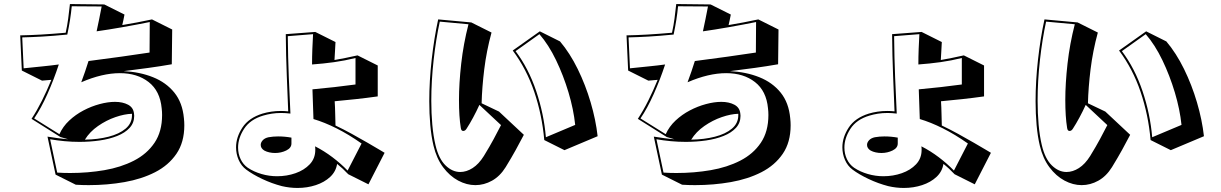

<svg xmlns="http://www.w3.org/2000/svg" viewBox="-20 -828 6040 950"><path d="M215 -152Q240 -148 265.5 -144.5Q291 -141 317 -139L279 -150L136 -240Q163 -281 187.5 -330Q212 -379 234 -433L188 -429L88 -479L80 -653Q131 -654 183.5 -657Q236 -660 305 -666Q313 -702 317.5 -736.5Q322 -771 326 -808L496 -806L596 -756Q593 -742 590.5 -728.5Q588 -715 585 -704Q621 -710 658 -717Q695 -724 732 -732L832 -682L830 -510Q773 -500 714.5 -492Q656 -484 592 -476Q672 -472 737 -446Q802 -420 842.5 -370Q883 -320 890 -243Q891 -234 891.5 -225Q892 -216 892 -208Q892 -124 853 -67Q814 -10 747.5 24Q681 58 596 73Q511 88 419 88Q403 88 387 87.5Q371 87 355 86L255 36ZM721 -719Q657 -706 586 -693.5Q515 -681 458 -673Q464 -702 470.5 -732.5Q477 -763 483 -796L335 -797Q332 -765 326.5 -730Q321 -695 313 -657Q241 -650 188 -647Q135 -644 90 -643L97 -490Q144 -495 189.5 -499.5Q235 -504 271 -509Q246 -433 214.5 -362.5Q183 -292 149 -242L274 -164Q291 -202 322.5 -231.5Q354 -261 393 -281.5Q432 -302 473 -313Q514 -324 549 -324Q587 -324 613.5 -310Q640 -296 643 -266Q643 -263 643.5 -260.5Q644 -258 644 -255Q644 -220 621.5 -195.5Q599 -171 560.5 -155.5Q522 -140 473.5 -133Q425 -126 373 -126Q336 -126 299 -129.5Q262 -133 228 -139L263 26Q279 27 295 27.5Q311 28 327 28Q415 28 496.5 14Q578 0 642.5 -33Q707 -66 744.5 -121.5Q782 -177 782 -259Q782 -267 781.5 -275.5Q781 -284 780 -292Q772 -378 715.5 -422Q659 -466 573 -466Q486 -466 382 -421Q392 -448 401 -474Q410 -500 418 -526Q504 -537 579 -547.5Q654 -558 720 -568ZM633 -265Q596 -264 551 -248.5Q506 -233 465 -204.5Q424 -176 400 -137Q464 -138 517 -151.5Q570 -165 601.5 -191.5Q633 -218 633 -258Z M1703 34Q1690 20 1676 7Q1662 -6 1648 -17Q1642 21 1613.5 47.5Q1585 74 1542.5 88Q1500 102 1452 102Q1414 102 1375 93Q1325 80 1277.5 57.5Q1230 35 1198 11Q1174 -7 1161 -36.5Q1148 -66 1148 -99Q1148 -149 1179.5 -197Q1211 -245 1279 -266Q1299 -272 1322 -275.5Q1345 -279 1370 -279Q1379 -279 1388 -278.5Q1397 -278 1406 -277Q1403 -356 1399 -453Q1395 -550 1394 -659L1540 -670L1640 -620Q1639 -596 1637.5 -574Q1636 -552 1635 -531Q1662 -536 1690.5 -541.5Q1719 -547 1749 -554L1849 -504V-351Q1792 -343 1740.5 -337.5Q1689 -332 1636 -327Q1638 -296 1638.5 -265.5Q1639 -235 1640 -207Q1678 -189 1720 -166Q1762 -143 1799 -121.5Q1836 -100 1859.5 -86Q1883 -72 1883 -72L1803 84ZM1769 -118Q1705 -163 1645 -193Q1585 -223 1531 -239L1526 -386Q1582 -391 1634.5 -397Q1687 -403 1739 -410V-541Q1687 -528 1633.5 -520.5Q1580 -513 1524 -509Q1524 -548 1525.5 -586Q1527 -624 1529 -659L1404 -649Q1405 -544 1409 -445Q1413 -346 1417 -266Q1393 -269 1371 -269Q1346 -269 1324 -265.5Q1302 -262 1282 -256Q1218 -237 1188 -191Q1158 -145 1158 -98Q1158 -67 1170.5 -40.5Q1183 -14 1206 2Q1236 22 1274 33Q1312 44 1351 44Q1399 44 1442 29Q1485 14 1512.5 -15Q1540 -44 1540 -86V-92Q1540 -95 1539.5 -98.5Q1539 -102 1539 -104Q1584 -81 1625 -50Q1666 -19 1700 16ZM1422 -118Q1422 -96 1396.5 -83.5Q1371 -71 1341 -71Q1327 -71 1313 -74Q1299 -77 1288 -83Q1270 -94 1270 -111Q1270 -123 1280 -134Q1290 -145 1309 -149Q1320 -151 1332 -152Q1344 -153 1356 -153Q1389 -153 1422 -147Z M2572 -161Q2551 -121 2531.5 -85.5Q2512 -50 2482 -1Q2454 44 2414.5 66Q2375 88 2332 88Q2289 88 2247 65.5Q2205 43 2172.5 -0.5Q2140 -44 2125 -107Q2114 -153 2109 -209.5Q2104 -266 2104 -327Q2104 -427 2116 -533.5Q2128 -640 2148 -732L2312 -717L2412 -667Q2387 -575 2376 -485Q2365 -395 2363 -317L2449 -276ZM2352 -309Q2338 -278 2321 -246.5Q2304 -215 2289 -192Q2282 -180 2272 -180Q2262 -180 2260 -195Q2251 -251 2251 -333Q2251 -415 2262 -513Q2273 -611 2298 -708L2156 -721Q2137 -634 2125.5 -530.5Q2114 -427 2114 -329Q2114 -268 2119 -211.5Q2124 -155 2135 -109Q2151 -42 2184.5 -9.5Q2218 23 2257 23Q2288 23 2318.5 3.5Q2349 -16 2374 -56Q2404 -105 2422.5 -139.5Q2441 -174 2459 -209ZM2673 -135Q2662 -260 2623.5 -373.5Q2585 -487 2517 -578L2651 -673L2751 -623Q2800 -565 2838.5 -486.5Q2877 -408 2902.5 -321.5Q2928 -235 2937 -154L2773 -85ZM2826 -210Q2818 -287 2793 -370.5Q2768 -454 2731.5 -530Q2695 -606 2649 -659L2531 -575Q2595 -490 2633 -377.5Q2671 -265 2681 -149Z M3215 -152Q3240 -148 3265.5 -144.5Q3291 -141 3317 -139L3279 -150L3136 -240Q3163 -281 3187.5 -330Q3212 -379 3234 -433L3188 -429L3088 -479L3080 -653Q3131 -654 3183.5 -657Q3236 -660 3305 -666Q3313 -702 3317.5 -736.5Q3322 -771 3326 -808L3496 -806L3596 -756Q3593 -742 3590.5 -728.5Q3588 -715 3585 -704Q3621 -710 3658 -717Q3695 -724 3732 -732L3832 -682L3830 -510Q3773 -500 3714.5 -492Q3656 -484 3592 -476Q3672 -472 3737 -446Q3802 -420 3842.5 -370Q3883 -320 3890 -243Q3891 -234 3891.5 -225Q3892 -216 3892 -208Q3892 -124 3853 -67Q3814 -10 3747.5 24Q3681 58 3596 73Q3511 88 3419 88Q3403 88 3387 87.5Q3371 87 3355 86L3255 36ZM3721 -719Q3657 -706 3586 -693.5Q3515 -681 3458 -673Q3464 -702 3470.5 -732.5Q3477 -763 3483 -796L3335 -797Q3332 -765 3326.5 -730Q3321 -695 3313 -657Q3241 -650 3188 -647Q3135 -644 3090 -643L3097 -490Q3144 -495 3189.5 -499.5Q3235 -504 3271 -509Q3246 -433 3214.5 -362.5Q3183 -292 3149 -242L3274 -164Q3291 -202 3322.5 -231.5Q3354 -261 3393 -281.5Q3432 -302 3473 -313Q3514 -324 3549 -324Q3587 -324 3613.5 -310Q3640 -296 3643 -266Q3643 -263 3643.5 -260.5Q3644 -258 3644 -255Q3644 -220 3621.5 -195.5Q3599 -171 3560.5 -155.5Q3522 -140 3473.5 -133Q3425 -126 3373 -126Q3336 -126 3299 -129.5Q3262 -133 3228 -139L3263 26Q3279 27 3295 27.5Q3311 28 3327 28Q3415 28 3496.5 14Q3578 0 3642.5 -33Q3707 -66 3744.5 -121.5Q3782 -177 3782 -259Q3782 -267 3781.5 -275.5Q3781 -284 3780 -292Q3772 -378 3715.5 -422Q3659 -466 3573 -466Q3486 -466 3382 -421Q3392 -448 3401 -474Q3410 -500 3418 -526Q3504 -537 3579 -547.5Q3654 -558 3720 -568ZM3633 -265Q3596 -264 3551 -248.5Q3506 -233 3465 -204.5Q3424 -176 3400 -137Q3464 -138 3517 -151.5Q3570 -165 3601.5 -191.5Q3633 -218 3633 -258Z M4703 34Q4690 20 4676 7Q4662 -6 4648 -17Q4642 21 4613.5 47.5Q4585 74 4542.5 88Q4500 102 4452 102Q4414 102 4375 93Q4325 80 4277.5 57.5Q4230 35 4198 11Q4174 -7 4161 -36.5Q4148 -66 4148 -99Q4148 -149 4179.5 -197Q4211 -245 4279 -266Q4299 -272 4322 -275.5Q4345 -279 4370 -279Q4379 -279 4388 -278.5Q4397 -278 4406 -277Q4403 -356 4399 -453Q4395 -550 4394 -659L4540 -670L4640 -620Q4639 -596 4637.5 -574Q4636 -552 4635 -531Q4662 -536 4690.5 -541.5Q4719 -547 4749 -554L4849 -504V-351Q4792 -343 4740.5 -337.5Q4689 -332 4636 -327Q4638 -296 4638.5 -265.5Q4639 -235 4640 -207Q4678 -189 4720 -166Q4762 -143 4799 -121.5Q4836 -100 4859.5 -86Q4883 -72 4883 -72L4803 84ZM4769 -118Q4705 -163 4645 -193Q4585 -223 4531 -239L4526 -386Q4582 -391 4634.5 -397Q4687 -403 4739 -410V-541Q4687 -528 4633.5 -520.5Q4580 -513 4524 -509Q4524 -548 4525.5 -586Q4527 -624 4529 -659L4404 -649Q4405 -544 4409 -445Q4413 -346 4417 -266Q4393 -269 4371 -269Q4346 -269 4324 -265.5Q4302 -262 4282 -256Q4218 -237 4188 -191Q4158 -145 4158 -98Q4158 -67 4170.5 -40.5Q4183 -14 4206 2Q4236 22 4274 33Q4312 44 4351 44Q4399 44 4442 29Q4485 14 4512.5 -15Q4540 -44 4540 -86V-92Q4540 -95 4539.5 -98.5Q4539 -102 4539 -104Q4584 -81 4625 -50Q4666 -19 4700 16ZM4422 -118Q4422 -96 4396.5 -83.5Q4371 -71 4341 -71Q4327 -71 4313 -74Q4299 -77 4288 -83Q4270 -94 4270 -111Q4270 -123 4280 -134Q4290 -145 4309 -149Q4320 -151 4332 -152Q4344 -153 4356 -153Q4389 -153 4422 -147Z M5572 -161Q5551 -121 5531.5 -85.5Q5512 -50 5482 -1Q5454 44 5414.5 66Q5375 88 5332 88Q5289 88 5247 65.5Q5205 43 5172.5 -0.5Q5140 -44 5125 -107Q5114 -153 5109 -209.5Q5104 -266 5104 -327Q5104 -427 5116 -533.5Q5128 -640 5148 -732L5312 -717L5412 -667Q5387 -575 5376 -485Q5365 -395 5363 -317L5449 -276ZM5352 -309Q5338 -278 5321 -246.5Q5304 -215 5289 -192Q5282 -180 5272 -180Q5262 -180 5260 -195Q5251 -251 5251 -333Q5251 -415 5262 -513Q5273 -611 5298 -708L5156 -721Q5137 -634 5125.5 -530.5Q5114 -427 5114 -329Q5114 -268 5119 -211.5Q5124 -155 5135 -109Q5151 -42 5184.5 -9.5Q5218 23 5257 23Q5288 23 5318.5 3.5Q5349 -16 5374 -56Q5404 -105 5422.5 -139.5Q5441 -174 5459 -209ZM5673 -135Q5662 -260 5623.5 -373.5Q5585 -487 5517 -578L5651 -673L5751 -623Q5800 -565 5838.5 -486.5Q5877 -408 5902.5 -321.5Q5928 -235 5937 -154L5773 -85ZM5826 -210Q5818 -287 5793 -370.5Q5768 -454 5731.5 -530Q5695 -606 5649 -659L5531 -575Q5595 -490 5633 -377.5Q5671 -265 5681 -149Z"/></svg>

Font: Rampart One
Style: Regular
Weight: 400
Designer: Fontworks Inc.
Foundry: Fontworks Inc.
Version: Version 1.100